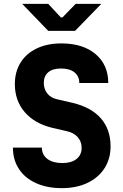

<svg xmlns="http://www.w3.org/2000/svg" viewBox="-20 -965 640 995"><path d="M47 -200H197Q197 -163 225.5 -141.5Q254 -120 303 -120Q350 -120 376.5 -141Q403 -162 403 -199Q403 -231 383 -254Q363 -277 327 -285L253 -302Q160 -324 108.5 -383.5Q57 -443 57 -529Q57 -593 86.5 -640.5Q116 -688 170.5 -714Q225 -740 298 -740Q410 -740 475.5 -684.5Q541 -629 541 -535H391Q391 -570 366 -590Q341 -610 296 -610Q253 -610 230 -590.5Q207 -571 207 -535Q207 -503 225.5 -480Q244 -457 278 -450L356 -432Q453 -409 503 -351.5Q553 -294 553 -206Q553 -142 521.5 -93Q490 -44 433 -17Q376 10 300 10Q224 10 166.5 -16Q109 -42 78 -89.5Q47 -137 47 -200ZM369 -805H230L95 -945H230L295 -875H304L372 -945H505Z"/></svg>

Font: JetBrains Mono Extra Bold
Style: Regular
Weight: 800
Monospace: yes
Designer: Philipp Nurullin, Konstantin Bulenkov
Foundry: JetBrains
Version: 2.002